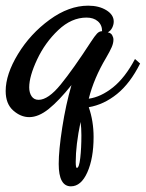

<svg xmlns="http://www.w3.org/2000/svg" viewBox="-34 -377 514 677"><path d="M173 201Q173 153 185.5 72.5Q198 -8 218 -77Q174 -22 138 7Q102 36 69 36Q39 36 12.5 12.5Q-14 -11 -14 -56Q-14 -115 29.5 -186.5Q73 -258 141 -307.5Q209 -357 277 -357Q315 -357 341 -341Q367 -325 367 -301Q367 -290 361.5 -279Q356 -268 346 -263Q357 -261 361.5 -253Q366 -245 366 -237Q366 -225 360 -211Q354 -197 340 -173Q297 -101 279 -29Q322 -35 364.5 -69Q407 -103 442 -169L460 -153Q425 -83 378.5 -45.5Q332 -8 279 1Q296 50 296 106Q296 181 274 230.5Q252 280 216 280Q173 280 173 201ZM287 -230Q300 -250 308 -258.5Q316 -267 326 -267Q326 -289 311 -302Q296 -315 271 -315Q218 -315 171.5 -271Q125 -227 97 -167.5Q69 -108 69 -69Q69 -50 77.5 -37.5Q86 -25 102 -25Q136 -25 180 -79Q224 -133 287 -230ZM253 100Q253 73 250 53Q233 135 233 194Q233 215 237 215Q245 215 249 180Q253 145 253 100Z"/></svg>

Font: Dancing Script
Style: Bold
Weight: 700
Designer: Pablo Impallari
Foundry: Pablo Impallari
Version: Version 2.000